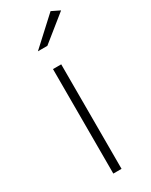

<svg xmlns="http://www.w3.org/2000/svg" viewBox="-196 -786 652 829"><g transform="rotate(-30 130.5 -371.5)"><path d="M220 -743 86 -620H133L261 -723ZM104 -521V0H145V-521Z"/></g></svg>

Font: Montserrat ExtraLight
Style: Regular
Weight: 250
Designer: Julieta Ulanovsky
Foundry: Julieta Ulanovsky
Version: Version 4.000